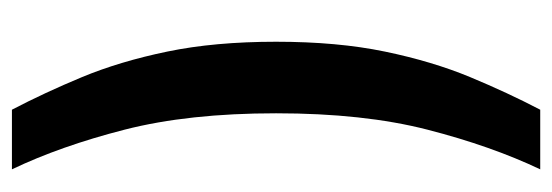

<svg xmlns="http://www.w3.org/2000/svg" viewBox="-322 -468 926 322"><g transform="rotate(-90 141.0 -307.0)"><path d="M18 136Q57 54 84.5 -53Q112 -160 112 -307Q112 -454 84.5 -561.2Q57 -668.5 18 -750H118Q146.5 -695.5 172.8 -632.2Q199 -569 215.5 -489.5Q232 -410 232 -307Q232 -204 215.5 -124.5Q199 -45 172.8 18.2Q146.5 81.5 118 136Z"/></g></svg>

Font: Cabin Condensed
Style: Bold
Weight: 700
Width: 3
Designer: Pablo Impallari
Foundry: Pablo Impallari. http://www.impallari.com Igino Marini. http://www.ikern.com
Version: Version 3.001; ttfautohint (v1.8.3)